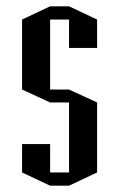

<svg xmlns="http://www.w3.org/2000/svg" viewBox="-20 -547 378 609"><path d="M50 -90H139V0H199V-222H139L50 -263V-485L139 -527H199L288 -485V-395H199V-485H139V-263H199L288 -222V0L199 42H139L50 0Z"/></svg>

Font: Frankia
Style: Regular
Weight: 400
Version: Version 001.000